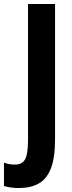

<svg xmlns="http://www.w3.org/2000/svg" viewBox="-76 -734 360 966"><path d="M20 212Q-1 212 -20 209.5Q-39 207 -56 202V84Q-44 89 -30.5 91.5Q-17 94 -1 94Q36 94 50.5 67Q65 40 65 -31V-714H201V-33Q201 60 180 113.5Q159 167 118.5 189.5Q78 212 20 212Z"/></svg>

Font: Noto Sans Khmer UI ExtraCondensed
Style: Bold
Weight: 700
Width: 2
Designer: Danh Hong and the Monotype Design Team
Foundry: Monotype Imaging Inc.
Version: Version 2.002; ttfautohint (v1.8.4.7-5d5b)